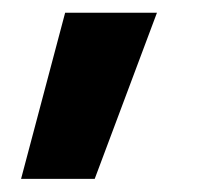

<svg xmlns="http://www.w3.org/2000/svg" viewBox="-20 -137 326 298"><path d="M127 140.6H12.7L81.1 -117.2H223.6Z"/></svg>

Font: Wanted Sans
Style: Bold
Weight: 700
Designer: Original Design by Kil Hyung-jin and Kang Hanbin, Wanted Lab, Inc; Hangeul from Source Han Sans by Jang Soo-young and Ka
Foundry: Wanted Lab, Inc.
Version: Version 1.000